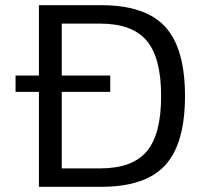

<svg xmlns="http://www.w3.org/2000/svg" viewBox="-20 -720 793 740"><path d="M370 0H130V-366H40V-429H130V-700H370Q540 -700 616.5 -617Q693 -534 693 -350Q693 -166 616.5 -83Q540 0 370 0ZM366 -629H218V-429H405V-366H218V-71H366Q490 -71 545.5 -136.5Q601 -202 601 -350Q601 -497 545.5 -563Q490 -629 366 -629Z"/></svg>

Font: Fivo Sans Modern
Style: Regular
Weight: 400
Designer: Alexander Slobzheninov
Foundry: Alexander Slobzheninov
Version: 1.0